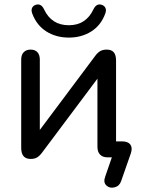

<svg xmlns="http://www.w3.org/2000/svg" viewBox="-20 -722 656 881"><path d="M462.5 89 507.5 -41.2 512.3 0H473.8Q451.3 0 439.2 -12.6Q427.1 -25.2 427.1 -48.3V-395.6H453L174 -23Q163.3 -8.1 151.4 -0.4Q139.4 7.3 120.8 7.3Q99.3 7.3 88.3 -5.1Q77.3 -17.5 77.3 -43.3V-448.6Q77.3 -470.5 88.8 -482.4Q100.3 -494.4 120.5 -494.4Q140.8 -494.4 151.8 -482.4Q162.7 -470.5 162.7 -448.6V-92.1H137.5L415.8 -464.1Q425.8 -478.4 438.1 -486.4Q450.4 -494.4 469.7 -494.4Q491.2 -494.4 501.8 -482.3Q512.5 -470.2 512.5 -444.4V-59.3L497.8 -73.3H540Q567.2 -73.3 578 -58.8Q588.8 -44.3 580.5 -18.8L535.7 109.3Q528 132 505.7 137.6Q483.4 143.3 468.3 129.2Q453.1 115.1 462.5 89ZM128.3 -658.9Q122.4 -673.9 126.8 -684.7Q131.1 -695.4 143.5 -699.7Q155.9 -703.9 165.5 -698.8Q175.2 -693.8 182.3 -678.8Q216.4 -606.2 296 -606.2Q374.1 -606.2 408.6 -678.8Q415.8 -693.8 425.4 -698.8Q435 -703.9 447.4 -699.7Q459.8 -695.4 464.2 -684.7Q468.6 -673.9 462.7 -658.9Q442.9 -605.4 398.4 -577.4Q353.8 -549.5 296 -549.5Q237.5 -549.5 193.1 -577.4Q148.7 -605.4 128.3 -658.9Z"/></svg>

Font: SN Pro Thin
Style: Regular
Weight: 200
Designer: Tobias Whetton
Foundry: Supernotes
Version: Version 1.003;Glyphs 3.3 (3324)